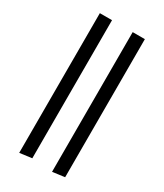

<svg xmlns="http://www.w3.org/2000/svg" viewBox="-215 -813 886 1038"><g transform="rotate(30 228.5 -294.0)"><path d="M293 -730H369V132L293 142ZM88 -730H164V132L88 142Z"/></g></svg>

Font: Arima Madurai
Style: Regular
Weight: 400
Designer: Joana Correia and Natanael Gama
Foundry: NDISCOVER
Version: Version 1.020